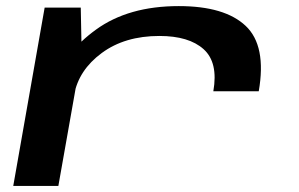

<svg xmlns="http://www.w3.org/2000/svg" viewBox="-20 -610 982 630"><path d="M680 -310.5H829Q855 -460 786.2 -525Q717.5 -590 566.5 -590Q401.5 -590 295.2 -513Q189 -436 174.5 -350L223 -298Q238 -380 313.8 -436Q389.5 -492 503 -492Q600 -492 648.2 -448.5Q696.5 -405 680 -310.5ZM23.5 0H171.5L248 -432L245 -585H126.5Z"/></svg>

Font: Anybody ExtraExpanded Medium
Style: Italic
Weight: 500
Width: 8
Italic angle: -10°
Version: Version 1.113;gftools[0.9.25]